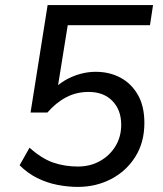

<svg xmlns="http://www.w3.org/2000/svg" viewBox="-20 -725 640 754"><path d="M286 9Q247 9 205.5 1Q164 -7 126 -26Q88 -45 57 -76L96 -145Q144 -102 189 -86.5Q234 -71 286 -71Q334 -71 372.5 -92.5Q411 -114 433.5 -151Q456 -188 456 -235Q456 -293 421.5 -328.5Q387 -364 328 -364Q280 -364 240 -343Q200 -322 166 -283H100L167 -705H581L569 -626H246L203 -359H177Q209 -399 257.5 -421Q306 -443 356 -443Q410 -443 453 -420Q496 -397 521.5 -352.5Q547 -308 547 -242Q547 -166 511.5 -109.5Q476 -53 416.5 -22Q357 9 286 9Z"/></svg>

Font: Nunito Sans 12pt ExtraLight 12pt Medium
Style: Italic
Weight: 500
Italic angle: -9°
Version: Version 3.101;gftools[0.9.27]